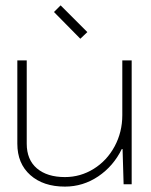

<svg xmlns="http://www.w3.org/2000/svg" viewBox="-20 -690 566 719"><path d="M44.9 -463.9H80.1V-151.9Q80.1 -91.8 118.4 -59.3Q156.7 -26.9 223.1 -26.9Q281.2 -26.9 330.8 -57.6Q380.4 -88.4 409.2 -141.8Q438 -195.3 438 -258.8V-463.9H473.1V0H442.9L439 -131.8H436Q404.8 -67.9 347.9 -29.5Q291 8.8 223.1 8.8Q142.1 8.8 93.5 -34.4Q44.9 -77.6 44.9 -151.9ZM280.8 -544.9 182.1 -645 207 -669.9 307.1 -569.8Z"/></svg>

Font: RawengulkSans
Style: Regular
Weight: 500
Designer: gluk (gluksza@wp.pl)
Foundry: gluk (gluksza@wp.pl)
Version: Version 0.94